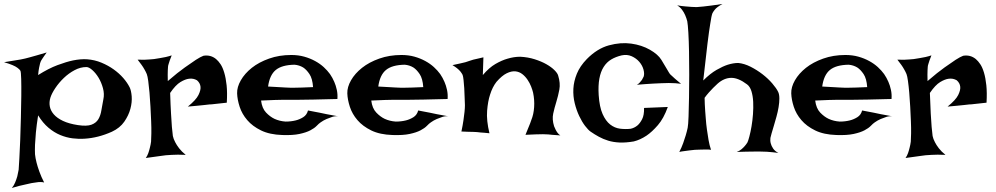

<svg xmlns="http://www.w3.org/2000/svg" viewBox="-35 -767 4994 963"><path d="M-14.6 -455.1Q16.6 -460 36.6 -463.4Q56.6 -466.8 69.3 -468.8Q84 -471.7 91.8 -473.6Q99.6 -475.6 114.3 -479.5Q127 -483.4 147.5 -488.8Q168 -494.1 199.2 -503.9Q191.4 -494.1 187 -486.8Q182.6 -479.5 178.7 -474.6Q174.8 -468.8 171.9 -463.9Q168.9 -459 166 -449.2Q164.1 -441.4 161.1 -427.2Q158.2 -413.1 156.2 -390.6Q209 -423.8 253.4 -440.4Q297.9 -457 331.1 -463.9Q370.1 -471.7 401.4 -469.7Q440.4 -466.8 474.1 -452.6Q507.8 -438.5 535.2 -418.9Q562.5 -399.4 583 -376Q603.5 -352.5 615.2 -329.1Q623 -313.5 625.5 -284.2Q627.9 -254.9 619.1 -221.7Q610.4 -188.5 588.4 -156.7Q566.4 -125 526.4 -106.4Q457 -75.2 388.7 -71.3Q359.4 -69.3 328.6 -73.2Q297.9 -77.1 267.1 -89.8Q236.3 -102.5 208 -126.5Q179.7 -150.4 156.2 -188.5Q148.4 -138.7 145 -102.1Q141.6 -65.4 140.6 -41Q139.6 -12.7 140.6 6.8Q142.6 26.4 148.4 48.8Q153.3 68.4 162.6 94.2Q171.9 120.1 186.5 148.4Q180.7 146.5 170.4 146Q160.2 145.5 149.4 147.5Q137.7 149.4 123 151.4Q109.4 154.3 92.8 158.2Q79.1 161.1 61 165.5Q43 169.9 24.4 175.8Q35.2 163.1 41.5 147Q47.9 130.9 51.8 117.2Q55.7 100.6 58.6 84Q59.6 69.3 62 28.8Q64.5 -11.7 66.4 -64.9Q68.4 -118.2 69.8 -176.8Q71.3 -235.4 71.8 -285.6Q72.3 -335.9 71.3 -371.1Q70.3 -406.2 67.4 -412.1Q63.5 -418.9 52.7 -426.8Q43.9 -433.6 27.8 -440.4Q11.7 -447.3 -14.6 -455.1ZM217.8 -277.3Q210.9 -254.9 214.8 -233.4Q218.8 -211.9 234.9 -193.4Q251 -174.8 280.8 -160.6Q310.5 -146.5 355.5 -139.6Q400.4 -132.8 423.8 -141.6Q447.3 -150.4 458.5 -169.4Q469.7 -188.5 473.6 -214.4Q477.5 -240.2 483.4 -268.6Q489.3 -295.9 481.4 -324.7Q473.6 -353.5 459.5 -377Q445.3 -400.4 428.2 -415.5Q411.1 -430.7 398.4 -430.7Q368.2 -430.7 338.9 -415Q309.6 -399.4 285.2 -376Q260.7 -352.5 242.7 -325.7Q224.6 -298.8 217.8 -277.3Z M655.3 -467.8Q673.8 -466.8 689 -467.3Q704.1 -467.8 714.8 -468.8Q727.5 -469.7 737.3 -470.7Q752 -472.7 767.6 -475.6Q781.2 -477.5 796.4 -481Q811.5 -484.4 826.2 -489.3Q820.3 -474.6 816.4 -463.9Q812.5 -453.1 810.5 -445.3Q807.6 -436.5 807.6 -430.7Q806.6 -423.8 806.6 -414.1Q805.7 -397.5 806.6 -360.4Q857.4 -404.3 892.1 -428.7Q926.8 -453.1 947.3 -466.8Q971.7 -482.4 985.4 -487.3Q1021.5 -493.2 1048.8 -470.7Q1060.5 -460.9 1071.3 -444.8Q1082 -428.7 1089.8 -402.3Q1097.7 -376 1101.6 -339.4Q1105.5 -302.7 1102.5 -252Q1082 -250 1065.9 -248Q1049.8 -246.1 1039.1 -245.1Q1026.4 -243.2 1015.6 -243.2L989.3 -240.2Q975.6 -238.3 955.6 -236.8Q935.5 -235.4 907.2 -232.4Q948.2 -265.6 960.4 -290.5Q972.7 -315.4 970.7 -332Q968.8 -350.6 953.1 -364.3Q934.6 -375 913.1 -372.1Q894.5 -370.1 870.1 -355.5Q845.7 -340.8 818.4 -300.8Q820.3 -238.3 822.8 -197.3Q825.2 -156.2 827.1 -130.9Q830.1 -101.6 832 -85Q835 -70.3 843.8 -53.7Q850.6 -40 863.3 -23.4Q876 -6.8 896.5 9.8Q853.5 7.8 826.2 9.8Q809.6 10.7 796.9 11.7Q783.2 13.7 767.6 15.6Q753.9 17.6 735.8 20Q717.8 22.5 696.3 25.4Q704.1 14.6 709 0.5Q713.9 -13.7 716.8 -26.4Q720.7 -41 722.7 -56.6Q723.6 -70.3 724.1 -97.7Q724.6 -125 723.1 -159.7Q721.7 -194.3 719.7 -231.9Q717.8 -269.5 714.8 -302.7Q711.9 -335.9 708.5 -360.8Q705.1 -385.7 701.2 -395.5Q696.3 -407.2 689.5 -418.9Q683.6 -429.7 674.8 -441.9Q666 -454.1 655.3 -467.8Z M1397.5 -157.2Q1424.8 -157.2 1448.2 -163.1Q1467.8 -168 1485.8 -179.2Q1503.9 -190.4 1509.8 -212.9Q1529.3 -209 1543 -206.5Q1556.6 -204.1 1566.4 -202.1Q1577.1 -199.2 1585 -198.2Q1592.8 -196.3 1603.5 -194.3Q1613.3 -192.4 1627.4 -189.9Q1641.6 -187.5 1661.1 -183.6Q1646.5 -185.5 1631.3 -180.7Q1616.2 -175.8 1602.5 -169.9Q1586.9 -163.1 1573.2 -153.3Q1564.5 -147.5 1553.2 -135.7Q1542 -124 1521.5 -113.3Q1501 -102.5 1467.3 -95.2Q1433.6 -87.9 1380.9 -89.8Q1317.4 -91.8 1274.4 -112.8Q1231.4 -133.8 1205.1 -164.6Q1178.7 -195.3 1167 -231.4Q1155.3 -267.6 1154.3 -298.8Q1153.3 -330.1 1172.9 -364.3Q1192.4 -398.4 1228 -426.8Q1263.7 -455.1 1314.5 -473.1Q1365.2 -491.2 1425.8 -491.2Q1460.9 -491.2 1490.7 -482.9Q1520.5 -474.6 1545.4 -460.9Q1570.3 -447.3 1588.9 -430.2Q1607.4 -413.1 1620.1 -395.5Q1632.8 -377 1641.6 -356.4Q1649.4 -338.9 1654.3 -316.4Q1659.2 -293.9 1657.2 -270.5Q1583 -268.6 1537.6 -267.6Q1492.2 -266.6 1466.8 -266.6H1422.9H1389.6Q1372.1 -266.6 1343.8 -265.6Q1315.4 -264.6 1274.4 -262.7Q1279.3 -223.6 1299.3 -202.6Q1319.3 -181.6 1341.8 -170.9Q1367.2 -159.2 1397.5 -157.2ZM1309.6 -333Q1340.8 -331.1 1361.8 -330.1Q1382.8 -329.1 1396.5 -328.1Q1411.1 -327.1 1419.9 -327.1H1444.3Q1468.8 -327.1 1535.2 -330.1Q1532.2 -373 1517.1 -395.5Q1502 -418 1485.4 -428.7Q1465.8 -440.4 1442.4 -442.4Q1378.9 -441.4 1348.1 -416Q1317.4 -390.6 1309.6 -333Z M1950.2 -157.2Q1977.5 -157.2 2001 -163.1Q2020.5 -168 2038.6 -179.2Q2056.6 -190.4 2062.5 -212.9Q2082 -209 2095.7 -206.5Q2109.4 -204.1 2119.1 -202.1Q2129.9 -199.2 2137.7 -198.2Q2145.5 -196.3 2156.2 -194.3Q2166 -192.4 2180.2 -189.9Q2194.3 -187.5 2213.9 -183.6Q2199.2 -185.5 2184.1 -180.7Q2168.9 -175.8 2155.3 -169.9Q2139.6 -163.1 2126 -153.3Q2117.2 -147.5 2106 -135.7Q2094.7 -124 2074.2 -113.3Q2053.7 -102.5 2020 -95.2Q1986.3 -87.9 1933.6 -89.8Q1870.1 -91.8 1827.1 -112.8Q1784.2 -133.8 1757.8 -164.6Q1731.4 -195.3 1719.7 -231.4Q1708 -267.6 1707 -298.8Q1706.1 -330.1 1725.6 -364.3Q1745.1 -398.4 1780.8 -426.8Q1816.4 -455.1 1867.2 -473.1Q1918 -491.2 1978.5 -491.2Q2013.7 -491.2 2043.5 -482.9Q2073.2 -474.6 2098.1 -460.9Q2123 -447.3 2141.6 -430.2Q2160.2 -413.1 2172.9 -395.5Q2185.5 -377 2194.3 -356.4Q2202.1 -338.9 2207 -316.4Q2211.9 -293.9 2210 -270.5Q2135.7 -268.6 2090.3 -267.6Q2044.9 -266.6 2019.5 -266.6H1975.6H1942.4Q1924.8 -266.6 1896.5 -265.6Q1868.2 -264.6 1827.1 -262.7Q1832 -223.6 1852.1 -202.6Q1872.1 -181.6 1894.5 -170.9Q1919.9 -159.2 1950.2 -157.2ZM1862.3 -333Q1893.6 -331.1 1914.6 -330.1Q1935.5 -329.1 1949.2 -328.1Q1963.9 -327.1 1972.7 -327.1H1997.1Q2021.5 -327.1 2087.9 -330.1Q2085 -373 2069.8 -395.5Q2054.7 -418 2038.1 -428.7Q2018.6 -440.4 1995.1 -442.4Q1931.6 -441.4 1900.9 -416Q1870.1 -390.6 1862.3 -333Z M2279.3 -107.4Q2286.1 -139.6 2289.6 -164.6Q2293 -189.5 2294.9 -206.1Q2296.9 -225.6 2296.9 -239.3Q2295.9 -255.9 2295.4 -278.8Q2294.9 -301.8 2293.5 -324.7Q2292 -347.7 2290 -365.7Q2288.1 -383.8 2285.2 -391.6Q2281.2 -399.4 2274.4 -408.2Q2260.7 -424.8 2234.4 -440.4Q2256.8 -445.3 2272.9 -448.7Q2289.1 -452.1 2299.8 -455.1Q2311.5 -459 2320.3 -461.9Q2328.1 -464.8 2338.9 -467.8Q2347.7 -469.7 2360.4 -472.7Q2373 -475.6 2389.6 -479.5L2386.7 -390.6Q2418 -427.7 2450.2 -446.3Q2482.4 -464.8 2510.7 -472.7Q2543 -482.4 2574.2 -482.4Q2613.3 -480.5 2647 -469.7Q2680.7 -459 2705.6 -444.8Q2730.5 -430.7 2746.1 -415Q2761.7 -399.4 2764.6 -387.7Q2776.4 -349.6 2770.5 -317.9Q2764.6 -286.1 2755.4 -256.3Q2746.1 -226.6 2739.7 -197.3Q2733.4 -168 2744.1 -133.8Q2748 -125 2752 -116.2Q2755.9 -108.4 2761.7 -100.6Q2767.6 -92.8 2775.4 -87.9Q2764.6 -88.9 2753.9 -89.4Q2743.2 -89.8 2734.4 -90.8Q2723.6 -91.8 2714.8 -92.8Q2705.1 -93.8 2688.5 -93.8Q2660.2 -93.8 2600.6 -90.8Q2609.4 -111.3 2614.7 -125.5Q2620.1 -139.6 2624 -148.4Q2627.9 -159.2 2629.9 -165Q2641.6 -193.4 2644 -229.5Q2646.5 -265.6 2638.7 -302.7Q2635.7 -315.4 2628.9 -333Q2622.1 -350.6 2610.8 -367.2Q2599.6 -383.8 2584.5 -395.5Q2569.3 -407.2 2549.8 -409.2Q2530.3 -411.1 2506.3 -399.4Q2482.4 -387.7 2455.1 -356.4Q2434.6 -330.1 2422.9 -292Q2412.1 -259.8 2408.2 -211.4Q2404.3 -163.1 2419.9 -98.6Q2406.2 -100.6 2394.5 -101.1Q2382.8 -101.6 2375 -102.5Q2365.2 -103.5 2357.4 -104.5Q2348.6 -104.5 2337.9 -105.5Q2328.1 -105.5 2313.5 -106Q2298.8 -106.4 2279.3 -107.4Z M3380.9 -346.7Q3369.1 -348.6 3352.1 -349.6Q3335 -350.6 3319.3 -350.6Q3301.8 -350.6 3282.2 -349.6Q3261.7 -348.6 3241.2 -347.7Q3223.6 -346.7 3201.7 -345.2Q3179.7 -343.8 3159.2 -341.8Q3167 -345.7 3173.3 -352.5Q3179.7 -359.4 3184.6 -366.2Q3189.5 -374 3193.4 -382.8Q3198.2 -397.5 3192.4 -418.5Q3186.5 -439.5 3171.4 -457Q3156.2 -474.6 3133.3 -484.9Q3110.4 -495.1 3083 -489.3Q3053.7 -482.4 3030.8 -468.8Q3007.8 -455.1 2992.7 -431.2Q2977.5 -407.2 2971.2 -372.6Q2964.8 -337.9 2967.8 -290Q2971.7 -230.5 2987.3 -195.3Q3002.9 -160.2 3025.4 -142.6Q3047.9 -125 3074.7 -121.6Q3101.6 -118.2 3127.9 -121.1Q3146.5 -125 3162.1 -137.7Q3174.8 -148.4 3185.5 -168.9Q3196.3 -189.5 3195.3 -225.6L3314.5 -230.5Q3293.9 -172.9 3264.6 -139.2Q3235.4 -105.5 3208 -86.9Q3175.8 -65.4 3143.6 -57.6Q3103.5 -50.8 3072.3 -52.2Q3041 -53.7 3015.6 -61.5Q2990.2 -69.3 2968.8 -81.1Q2947.3 -92.8 2927.7 -106.4Q2915 -115.2 2899.4 -135.7Q2883.8 -156.2 2870.1 -185.1Q2856.4 -213.9 2847.7 -249Q2838.9 -284.2 2840.8 -321.8Q2842.8 -359.4 2858.4 -397.5Q2874 -435.5 2908.2 -470.7Q2960 -523.4 3019 -539.6Q3078.1 -555.7 3130.9 -548.3Q3183.6 -541 3224.6 -517.6Q3265.6 -494.1 3282.2 -466.8Q3298.8 -439.5 3307.1 -425.3Q3315.4 -411.1 3319.8 -403.8Q3324.2 -396.5 3327.6 -393.1Q3331.1 -389.6 3337.9 -383.8Q3342.8 -378.9 3349.6 -373Q3355.5 -368.2 3363.3 -361.3Q3371.1 -354.5 3380.9 -346.7Z M3361.3 -740.2Q3383.8 -736.3 3402.3 -734.9Q3420.9 -733.4 3433.6 -732.4Q3448.2 -731.4 3459 -731.4Q3473.6 -732.4 3493.2 -734.4Q3509.8 -736.3 3533.7 -739.3Q3557.6 -742.2 3588.9 -747.1Q3574.2 -739.3 3564.5 -731.9Q3554.7 -724.6 3548.8 -716.8Q3542 -708 3538.1 -700.2Q3533.2 -687.5 3527.3 -647.5Q3521.5 -613.3 3513.2 -545.9Q3504.9 -478.5 3492.2 -363.3Q3527.3 -398.4 3559.1 -416.5Q3590.8 -434.6 3615.2 -442.4Q3643.6 -451.2 3668 -451.2Q3698.2 -448.2 3730 -432.1Q3761.7 -416 3789.6 -394.5Q3817.4 -373 3838.4 -348.6Q3859.4 -324.2 3868.2 -305.7Q3874 -293 3874 -272.9Q3874 -252.9 3870.1 -229.5Q3866.2 -206.1 3859.4 -181.6Q3852.5 -157.2 3846.2 -135.7Q3839.8 -114.3 3835 -98.1Q3830.1 -82 3829.1 -75.2Q3827.1 -60.5 3831.1 -46.9Q3834 -35.2 3842.8 -22Q3851.6 -8.8 3869.1 0Q3855.5 -2 3840.3 -3.4Q3825.2 -4.9 3811.5 -5.9Q3795.9 -6.8 3780.3 -6.8H3745.1Q3728.5 -6.8 3707 -6.3Q3685.5 -5.9 3660.2 -4.9Q3673.8 -9.8 3683.6 -18.1Q3693.4 -26.4 3700.2 -34.2Q3708 -43 3713.9 -52.7Q3717.8 -60.5 3723.6 -82.5Q3729.5 -104.5 3734.4 -133.3Q3739.3 -162.1 3741.7 -194.3Q3744.1 -226.6 3742.7 -256.3Q3741.2 -286.1 3733.9 -309.6Q3726.6 -333 3711.9 -343.8Q3668 -377 3632.3 -376.5Q3596.7 -376 3564.5 -347.7Q3552.7 -336.9 3542 -326.2Q3532.2 -316.4 3520.5 -303.2Q3508.8 -290 3499 -276.4Q3499 -261.7 3500 -244.1Q3501 -226.6 3502 -210Q3502.9 -191.4 3504.9 -172.9Q3506.8 -144.5 3510.7 -117.2Q3513.7 -93.8 3518.6 -65.9Q3523.4 -38.1 3531.2 -15.6Q3518.6 -17.6 3504.9 -17.1Q3491.2 -16.6 3478.5 -16.6Q3463.9 -15.6 3450.2 -15.6Q3437.5 -14.6 3423.8 -12.7Q3412.1 -10.7 3398.4 -9.3Q3384.8 -7.8 3372.1 -4.9Q3383.8 -27.3 3391.6 -49.3Q3399.4 -71.3 3404.3 -87.9Q3410.2 -107.4 3414.1 -126Q3417 -140.6 3418.5 -182.1Q3419.9 -223.6 3420.9 -277.8Q3421.9 -332 3421.9 -392.6Q3421.9 -453.1 3420.9 -507.8Q3419.9 -562.5 3417.5 -603.5Q3415 -644.5 3412.1 -660.2Q3408.2 -675.8 3401.4 -691.4Q3395.5 -705.1 3385.7 -718.3Q3376 -731.4 3361.3 -740.2Z M4176.8 -157.2Q4204.1 -157.2 4227.5 -163.1Q4247.1 -168 4265.1 -179.2Q4283.2 -190.4 4289.1 -212.9Q4308.6 -209 4322.3 -206.5Q4335.9 -204.1 4345.7 -202.1Q4356.4 -199.2 4364.3 -198.2Q4372.1 -196.3 4382.8 -194.3Q4392.6 -192.4 4406.7 -189.9Q4420.9 -187.5 4440.4 -183.6Q4425.8 -185.5 4410.6 -180.7Q4395.5 -175.8 4381.8 -169.9Q4366.2 -163.1 4352.5 -153.3Q4343.8 -147.5 4332.5 -135.7Q4321.3 -124 4300.8 -113.3Q4280.3 -102.5 4246.6 -95.2Q4212.9 -87.9 4160.2 -89.8Q4096.7 -91.8 4053.7 -112.8Q4010.7 -133.8 3984.4 -164.6Q3958 -195.3 3946.3 -231.4Q3934.6 -267.6 3933.6 -298.8Q3932.6 -330.1 3952.1 -364.3Q3971.7 -398.4 4007.3 -426.8Q4043 -455.1 4093.8 -473.1Q4144.5 -491.2 4205.1 -491.2Q4240.2 -491.2 4270 -482.9Q4299.8 -474.6 4324.7 -460.9Q4349.6 -447.3 4368.2 -430.2Q4386.7 -413.1 4399.4 -395.5Q4412.1 -377 4420.9 -356.4Q4428.7 -338.9 4433.6 -316.4Q4438.5 -293.9 4436.5 -270.5Q4362.3 -268.6 4316.9 -267.6Q4271.5 -266.6 4246.1 -266.6H4202.1H4168.9Q4151.4 -266.6 4123 -265.6Q4094.7 -264.6 4053.7 -262.7Q4058.6 -223.6 4078.6 -202.6Q4098.6 -181.6 4121.1 -170.9Q4146.5 -159.2 4176.8 -157.2ZM4088.9 -333Q4120.1 -331.1 4141.1 -330.1Q4162.1 -329.1 4175.8 -328.1Q4190.4 -327.1 4199.2 -327.1H4223.6Q4248 -327.1 4314.5 -330.1Q4311.5 -373 4296.4 -395.5Q4281.2 -418 4264.6 -428.7Q4245.1 -440.4 4221.7 -442.4Q4158.2 -441.4 4127.4 -416Q4096.7 -390.6 4088.9 -333Z M4465.8 -467.8Q4484.4 -466.8 4499.5 -467.3Q4514.6 -467.8 4525.4 -468.8Q4538.1 -469.7 4547.9 -470.7Q4562.5 -472.7 4578.1 -475.6Q4591.8 -477.5 4606.9 -481Q4622.1 -484.4 4636.7 -489.3Q4630.9 -474.6 4627 -463.9Q4623 -453.1 4621.1 -445.3Q4618.2 -436.5 4618.2 -430.7Q4617.2 -423.8 4617.2 -414.1Q4616.2 -397.5 4617.2 -360.4Q4668 -404.3 4702.6 -428.7Q4737.3 -453.1 4757.8 -466.8Q4782.2 -482.4 4795.9 -487.3Q4832 -493.2 4859.4 -470.7Q4871.1 -460.9 4881.8 -444.8Q4892.6 -428.7 4900.4 -402.3Q4908.2 -376 4912.1 -339.4Q4916 -302.7 4913.1 -252Q4892.6 -250 4876.5 -248Q4860.4 -246.1 4849.6 -245.1Q4836.9 -243.2 4826.2 -243.2L4799.8 -240.2Q4786.1 -238.3 4766.1 -236.8Q4746.1 -235.4 4717.8 -232.4Q4758.8 -265.6 4771 -290.5Q4783.2 -315.4 4781.2 -332Q4779.3 -350.6 4763.7 -364.3Q4745.1 -375 4723.6 -372.1Q4705.1 -370.1 4680.7 -355.5Q4656.2 -340.8 4628.9 -300.8Q4630.9 -238.3 4633.3 -197.3Q4635.7 -156.2 4637.7 -130.9Q4640.6 -101.6 4642.6 -85Q4645.5 -70.3 4654.3 -53.7Q4661.1 -40 4673.8 -23.4Q4686.5 -6.8 4707 9.8Q4664.1 7.8 4636.7 9.8Q4620.1 10.7 4607.4 11.7Q4593.8 13.7 4578.1 15.6Q4564.5 17.6 4546.4 20Q4528.3 22.5 4506.8 25.4Q4514.6 14.6 4519.5 0.5Q4524.4 -13.7 4527.3 -26.4Q4531.2 -41 4533.2 -56.6Q4534.2 -70.3 4534.7 -97.7Q4535.2 -125 4533.7 -159.7Q4532.2 -194.3 4530.3 -231.9Q4528.3 -269.5 4525.4 -302.7Q4522.5 -335.9 4519 -360.8Q4515.6 -385.7 4511.7 -395.5Q4506.8 -407.2 4500 -418.9Q4494.1 -429.7 4485.4 -441.9Q4476.6 -454.1 4465.8 -467.8Z"/></svg>

Font: Lakki Reddy
Style: Regular
Weight: 400
Designer: Appaji Ambarisha Darbha
Version: Version 1.0.4; ttfautohint (v1.2.42-39fb)